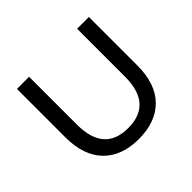

<svg xmlns="http://www.w3.org/2000/svg" viewBox="-163 -904 1117 1117"><g transform="rotate(-45 395.5 -346.0)"><path d="M99 -302V-700H199V-306Q199 -81 396 -81Q594 -81 594 -306V-700H691V-302Q691 -151 613 -71.5Q535 8 395 8Q255 8 177 -72Q99 -152 99 -302Z"/></g></svg>

Font: Montserrat
Style: Regular
Weight: 500
Designer: Julieta Ulanovsky
Foundry: Julieta Ulanovsky
Version: Version 7.200;PS 007.200;hotconv 1.0.88;makeotf.lib2.5.64775